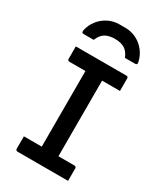

<svg xmlns="http://www.w3.org/2000/svg" viewBox="-228 -1027 957 1117"><g transform="rotate(30 250.0 -469.0)"><path d="M306 -56H191L194 -87Q194 -105 194 -126Q194 -147 194 -165Q194 -225 194 -284.5Q194 -344 194 -403.5Q194 -463 194 -523Q194 -583 194 -644H311L306 -613Q306 -597 306 -578Q306 -559 306 -542Q306 -481 306 -420.5Q306 -360 306 -299Q306 -238 306 -177.5Q306 -117 306 -56ZM426 0H85Q83 0 81 -1Q79 -2 77.5 -3.5Q76 -5 75 -7Q74 -9 74 -11Q74 -26 74 -40Q74 -54 74 -67.5Q74 -81 74 -96H414Q417 -96 420 -94.5Q423 -93 424.5 -90.5Q426 -88 426 -85Q426 -70 426 -56.5Q426 -43 426 -29Q426 -15 426 0ZM74 -700H414Q420 -700 423 -697Q426 -694 426 -689Q426 -678 426 -667Q426 -656 426 -646Q426 -636 426 -625.5Q426 -615 426 -604H85Q81 -604 77.5 -607.5Q74 -611 74 -615Q74 -626 74 -636.5Q74 -647 74 -657Q74 -667 74 -678Q74 -689 74 -700ZM145 -785Q128 -785 111.5 -785Q95 -785 79 -785Q69 -785 66.5 -789.5Q64 -794 66 -806Q74 -842 97 -872Q120 -902 154.5 -920Q189 -938 232 -938H268Q311 -938 345.5 -920Q380 -902 403 -872Q426 -842 434 -806Q437 -794 434 -789.5Q431 -785 421 -785Q405 -785 388.5 -785Q372 -785 355 -785Q340 -822 315 -837Q290 -852 250 -852Q210 -852 185 -837Q160 -822 145 -785Z"/></g></svg>

Font: Recursive Medium
Style: Regular
Weight: 500
Version: Version 1.085